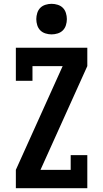

<svg xmlns="http://www.w3.org/2000/svg" viewBox="-20 -985 540 1005"><path d="M63 0V-96L308 -639H150V-562H63V-735H437V-639L192 -96H350V-173H437V0ZM250 -805Q234 -805 218 -810Q202 -815 191 -826Q180 -837 175 -853Q170 -869 170 -885Q170 -901 175 -917Q180 -933 191 -944Q202 -955 218 -960Q234 -965 250 -965Q266 -965 282 -960Q298 -955 309 -944Q320 -933 325 -917Q330 -901 330 -885Q330 -869 325 -853Q320 -837 309 -826Q298 -815 282 -810Q266 -805 250 -805Z"/></svg>

Font: Iosevka Slab
Style: Bold
Weight: 700
Monospace: yes
Designer: Belleve Invis
Foundry: Belleve Invis
Version: Version 11.1.1; ttfautohint (v1.8.3)